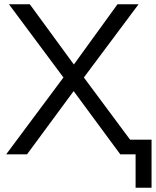

<svg xmlns="http://www.w3.org/2000/svg" viewBox="-20 -725 732 902"><path d="M9 0H107L326 -297L545 0H617V157H692V-69H591L374 -361L631 -705H532L327 -422L120 -705H22L278 -361Z"/></svg>

Font: Poppy and Pepper
Style: Regular
Weight: 400
Designer: Thy Ha
Foundry: Thy Ha
Version: Version 0.001;Glyphs 3.2 (3227)